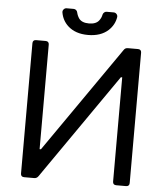

<svg xmlns="http://www.w3.org/2000/svg" viewBox="-60 -962 873 1015"><g transform="rotate(5 376.5 -454.5)"><path d="M88.1 -17.8V-709.5Q88.1 -718 92.7 -722.7Q97.3 -727.3 105.8 -727.3H157Q165.5 -727.3 170.1 -722.7Q174.7 -718 174.7 -709.5V-154.8H181.8L571.7 -715.9Q575.6 -721.9 580.8 -724.6Q585.9 -727.3 593 -727.3H647Q655.5 -727.3 660.2 -722.7Q664.8 -718 664.8 -709.5V-17.8Q664.8 -9.2 660.2 -4.6Q655.5 0 647 0H594.5Q585.9 0 581.3 -4.6Q576.7 -9.2 576.7 -17.8V-571H569.6L181.1 -11.4Q173.3 0 159.4 0H105.8Q97.3 0 92.7 -4.6Q88.1 -9.2 88.1 -17.8ZM444.2 -892.4Q441.1 -875 429.7 -860.4Q413.7 -839.5 376.4 -839.5Q339.1 -839.5 323.5 -860.4Q313.6 -874.6 309.7 -892Q308.2 -899.5 302.6 -904.3Q296.9 -909.1 289.4 -909.1H252.5Q242.9 -909.1 236.7 -901.8Q230.5 -894.5 231.9 -885.3Q239 -843.4 269.5 -815Q309.3 -778.4 376.4 -778.4Q444.6 -778.4 484.4 -815Q515.6 -844.1 522.4 -885.3Q523.8 -894.5 517.6 -901.8Q511.4 -909.1 501.8 -909.1H464.8Q457.4 -909.1 451.7 -904.3Q446 -899.5 444.2 -892.4Z"/></g></svg>

Font: DeltaSans
Style: Regular
Weight: 400
Designer: Rasmus Andersson
Foundry: rsms
Version: Version 3.012